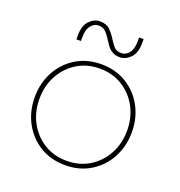

<svg xmlns="http://www.w3.org/2000/svg" viewBox="-132 -834 900 959"><g transform="rotate(20 318.0 -354.5)"><path d="M318 13Q242 13 184 -22.5Q126 -58 93 -119Q60 -180 60 -255Q60 -330 93 -391Q126 -452 184 -487.5Q242 -523 318 -523Q394 -523 452 -487.5Q510 -452 543 -391.5Q576 -331 576 -255Q576 -180 543 -119Q510 -58 452 -22.5Q394 13 318 13ZM318 -10Q386 -10 438.5 -42.5Q491 -75 521 -130.5Q551 -186 551 -255Q551 -324 521 -379.5Q491 -435 438.5 -467.5Q386 -500 318 -500Q250 -500 197.5 -467.5Q145 -435 115 -379.5Q85 -324 85 -255Q85 -186 115 -130.5Q145 -75 197.5 -42.5Q250 -10 318 -10ZM391 -587Q365 -587 348.5 -597.5Q332 -608 321.5 -623.5Q311 -639 301 -654Q290 -672 276 -686Q262 -700 237 -700Q215 -700 198 -679Q181 -658 181 -619V-597H157V-619Q157 -670 182 -696Q207 -722 237 -722Q272 -722 290.5 -704Q309 -686 322 -665Q335 -644 349 -626.5Q363 -609 391 -609Q414 -609 431 -630Q448 -651 448 -691V-713H472V-691Q472 -639 446.5 -613Q421 -587 391 -587Z"/></g></svg>

Font: MuseoModerno Thin
Style: Regular
Weight: 100
Designer: Pablo Cosgaya, Héctor Gatti, Marcela Romero, and the Authors of The MuseoModerno Project.
Foundry: Omnibus-Type Team
Version: Version 1.003